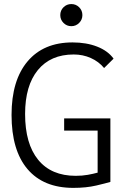

<svg xmlns="http://www.w3.org/2000/svg" viewBox="-20 -911 626 941"><path d="M339.4 9.8Q192.9 9.8 114.7 -82.3Q36.6 -174.3 36.6 -347.7Q36.6 -517.1 115 -610.1Q193.4 -703.1 335.4 -703.1Q403.8 -703.1 456.5 -682.4Q509.3 -661.6 536.6 -623.5L490.2 -577.6Q463.9 -609.4 425 -626.7Q386.2 -644 341.3 -644Q228 -644 165.5 -567.6Q103 -491.2 103 -352.5Q103 -206.1 167.2 -127.7Q231.4 -49.3 351.1 -49.3Q383.3 -49.3 410.4 -54.2Q437.5 -59.1 458.5 -64.9V-271H294.4V-330.6H521V-19.5Q500.5 -13.2 451.7 -1.7Q402.8 9.8 339.4 9.8ZM329.6 -782.7Q307.1 -782.7 291.3 -798.6Q275.4 -814.5 275.4 -836.9Q275.4 -859.9 291.3 -875.5Q307.1 -891.1 329.6 -891.1Q352.1 -891.1 367.9 -875.5Q383.8 -859.9 383.8 -836.9Q383.8 -814.5 367.9 -798.6Q352.1 -782.7 329.6 -782.7Z"/></svg>

Font: Cascadia Code NF Light
Style: Regular
Weight: 300
Monospace: yes
Designer: Aaron Bell
Foundry: Saja Typeworks
Version: Version 2404.023; ttfautohint (v1.8.4)